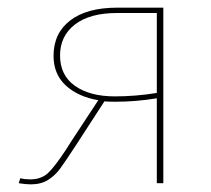

<svg xmlns="http://www.w3.org/2000/svg" viewBox="-20 -479 551 502"><path d="M407 -459V0H390V-222Q336 -213 281 -213Q262 -213 253 -214L181 -103Q151 -57 137.5 -38.5Q124 -20 105.5 -8.5Q87 3 61 3Q47 3 29 0L33 -13Q45 -10 59 -10Q88 -10 106 -27Q124 -44 154 -90Q157 -95 160 -99.5Q163 -104 166 -109L237 -217Q184 -226 152 -255.5Q120 -285 120 -333Q120 -392 163.5 -425.5Q207 -459 287 -459ZM390 -236V-445H286Q215 -445 176 -415Q137 -385 137 -334Q137 -282 176 -254.5Q215 -227 280 -227Q335 -227 390 -236Z"/></svg>

Font: Ysabeau SC Thin
Style: Regular
Weight: 200
Designer: Christian Thalmann (Catharsis Fonts)
Version: Version 0.003